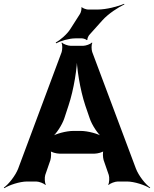

<svg xmlns="http://www.w3.org/2000/svg" viewBox="-67 -951 807 1006"><path d="M476 -112 503 -34C507 -21 506 7 500 16L503 18C509 10 536 0 550 0H598C637 0 693 19 718 35L720 32C695 15 659 -31 645 -68L416 -679C412 -691 411 -718 417 -726L414 -728C408 -720 382 -711 369 -711H303C290 -711 264 -720 258 -728L255 -726C261 -718 260 -691 256 -678L28 -67C14 -31 -22 15 -47 32L-44 35C-20 19 36 0 75 0H123C137 0 164 10 170 18L173 16C167 7 166 -21 170 -34L197 -112C201 -125 203 -156 197 -164L194 -162C200 -153 230 -146 244 -146H429C443 -146 473 -153 479 -162L476 -164C470 -156 472 -125 476 -112ZM270 -331 292 -398C320 -482 338 -597 338 -664H334C334 -597 352 -482 380 -398L403 -331C415 -295 447 -247 470 -230L472 -234C449 -250 393 -265 356 -265H317C280 -265 224 -250 201 -234L204 -231C226 -247 258 -295 270 -331ZM352 -878 301 -798C283 -770 247 -740 225 -728L227 -724C249 -736 294 -750 328 -750H363C369 -750 385 -745 387 -741L391 -742C389 -747 396 -762 400 -767L469 -844C500 -879 553 -913 585 -928L583 -931C551 -917 490 -901 444 -901H394C386 -901 366 -908 362 -913L359 -912C362 -906 357 -885 352 -878Z"/></svg>

Font: Asimov
Style: Edge
Weight: 500
Designer: Google
Version: Version 2.000980: 2014